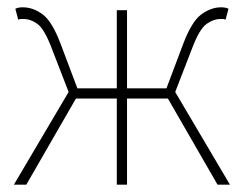

<svg xmlns="http://www.w3.org/2000/svg" viewBox="-20 -506 668 526"><path d="M18 0 168 -254 120 -378Q101 -427 82.5 -440.5Q64 -454 44 -454Q39 -454 37 -454Q35 -454 30 -452L22 -482Q30 -486 42 -486Q71 -486 97 -466.5Q123 -447 146 -386L192 -264H300V-478H328V-264H436L482 -386Q505 -447 531.5 -466.5Q558 -486 586 -486Q598 -486 606 -482L598 -452Q594 -454 591.5 -454Q589 -454 584 -454Q565 -454 546 -440.5Q527 -427 508 -378L460 -254L610 0H576L440 -236H328V0H300V-236H188L52 0Z"/></svg>

Font: Source Sans 3 VF
Style: Regular
Weight: 200
Designer: Paul D. Hunt
Foundry: Adobe
Version: Version 3.046;hotconv 1.0.118;makeotfexe 2.5.65603